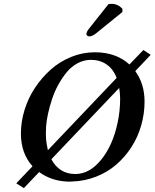

<svg xmlns="http://www.w3.org/2000/svg" viewBox="-20 -928 798 991"><path d="M449.2 -619.1Q413.6 -619.1 381.3 -602.1Q349.1 -585 325.2 -556.2Q301.3 -527.3 281.5 -491.7Q261.7 -456.1 248.8 -416.7Q235.8 -377.4 228 -341.8Q220.2 -306.2 217.8 -274.9Q215.8 -231 217.8 -210Q218.8 -191.4 227.1 -152.8L582 -525.9Q564.5 -571.8 530 -595.5Q495.6 -619.1 449.2 -619.1ZM595.2 -474.1 245.1 -106Q286.1 -29.8 369.1 -29.8Q441.9 -29.8 502 -103.3Q562 -176.8 586.9 -293.9Q600.1 -355.5 600.1 -418.9Q600.1 -445.8 595.2 -474.1ZM647.9 -595.2 720.2 -669.9 757.8 -645 678.2 -561Q726.1 -495.1 726.1 -403.8Q726.1 -340.8 708.7 -280.3Q691.4 -219.7 658.2 -168.5Q625 -117.2 579.8 -78.1Q534.7 -39.1 475.8 -16.1Q417 6.8 352.1 8.8Q336.9 10.3 321.8 8.8Q242.7 4.4 182.1 -40L103 43L64 18.1L147.9 -69.8Q87.9 -136.2 87.9 -238.8Q87.9 -299.3 106.7 -360.6Q125.5 -421.9 160.6 -474.9Q195.8 -527.8 242.2 -569.1Q288.6 -610.4 347.7 -634.3Q406.7 -658.2 469.2 -658.2Q579.1 -658.2 647.9 -595.2ZM437 -776.9 539.1 -905.8Q546.4 -908.2 555.2 -908.2Q587.9 -908.2 611.8 -882.8V-866.2L477.1 -756.8Q456.5 -740.2 439.9 -740.2Q434.1 -740.2 429.9 -744.4Q425.8 -748.5 425.8 -752.9Q427.7 -765.1 437 -776.9Z"/></svg>

Font: Common Serif SemiBold
Style: Italic
Weight: 600
Italic angle: -12°
Designer: Philipp H. Poll, Khaled Hosny
Foundry: Stefan Peev, Context Ltd.
Version: Version 1.026